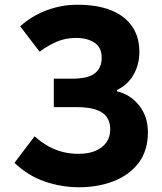

<svg xmlns="http://www.w3.org/2000/svg" viewBox="-20 -776 682 810"><path d="M313 14Q240 14 169.5 -10Q99 -34 41 -89L126 -201Q155 -175 185 -158.5Q215 -142 246.5 -134.5Q278 -127 312 -127Q351 -127 381 -139Q411 -151 428 -174Q445 -197 445 -230Q445 -279 410 -301.5Q375 -324 305 -324H207V-444H282Q352 -444 380.5 -467Q409 -490 409 -532Q409 -576 378.5 -596Q348 -616 301 -616Q257 -616 220.5 -600.5Q184 -585 147 -558L65 -665Q114 -709 176.5 -732.5Q239 -756 306 -756Q391 -756 449 -732.5Q507 -709 537.5 -664.5Q568 -620 568 -557Q568 -504 543.5 -461Q519 -418 473 -396V-391Q529 -378 566.5 -331.5Q604 -285 604 -218Q604 -142 566 -90.5Q528 -39 461.5 -12.5Q395 14 313 14Z"/></svg>

Font: Noto Sans JP ExtraBold
Style: Regular
Weight: 800
Designer: Ryoko NISHIZUKA  (kana, bopomofo & ideographs); Paul D. Hunt (Latin, Greek & Cyrillic); Sandoll Communications , Soo-you
Foundry: Adobe
Version: Version 2.004-H2;hotconv 1.0.118;makeotfexe 2.5.65603